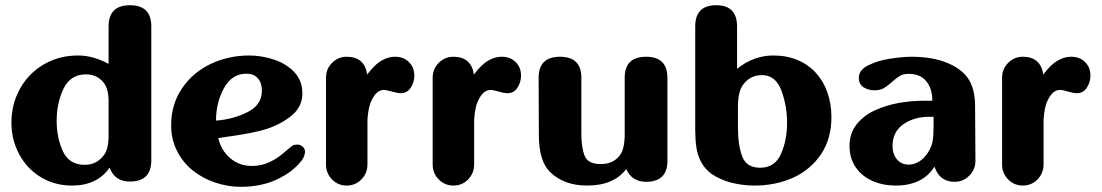

<svg xmlns="http://www.w3.org/2000/svg" viewBox="-20 -721 4281 746"><path d="M309.1 -80.6Q358.9 -80.6 386.7 -122.6Q400.9 -144.5 401.9 -186V-334Q400.4 -379.4 380.9 -402.3Q355 -432.1 314 -432.1Q253.4 -432.1 226.6 -376Q200.2 -319.8 200.2 -252Q200.2 -185.1 224.6 -132.8Q249 -80.6 309.1 -80.6ZM567.9 -98.1Q567.9 -15.6 484.4 -15.6Q425.8 -15.6 405.8 -69.8Q357.9 0 259.8 0Q192.4 0 138.7 -32.7Q85 -64.9 54.7 -121.6Q24.4 -177.7 24.4 -244.6Q24.4 -316.9 58.1 -377Q91.8 -437 150.9 -471.2Q210 -505.4 283.2 -505.4Q342.3 -505.4 401.9 -472.7V-618.2Q401.9 -700.7 484.9 -700.7Q567.9 -700.7 567.9 -618.2Z M941.4 -285.2Q997.6 -313 997.6 -368.7Q997.6 -398.9 981.9 -416.5Q966.8 -434.6 937 -434.6Q881.3 -434.6 850.1 -378.4Q819.3 -322.3 819.3 -252.4Q885.3 -257.3 941.4 -285.2ZM874.5 -106.4Q909.7 -76.2 958.5 -76.2Q996.6 -76.2 1028.8 -91.8Q1061 -106.9 1094.2 -137.2Q1110.8 -151.4 1116.7 -155.3Q1122.1 -159.2 1135.7 -159.2Q1146.5 -159.2 1155.8 -151.4Q1165 -143.6 1165 -132.3Q1165 -107.4 1137.7 -80.6Q1110.8 -53.2 1083 -38.1Q1012.2 4.9 916 4.9Q865.2 4.9 815.9 -11.7Q766.6 -28.3 728 -59.6Q689.5 -90.8 667.5 -135.3Q645 -179.7 645 -233.9Q645 -315.9 687 -377.4Q729 -439.5 798.8 -472.7Q868.7 -505.4 948.2 -505.4Q996.1 -505.4 1043.9 -489.7Q1091.8 -474.1 1123.5 -440.9Q1154.8 -407.7 1154.8 -357.9Q1154.8 -307.1 1114.3 -272.9Q1073.2 -238.8 1016.6 -220.2Q990.2 -211.9 959 -205.6Q927.2 -199.2 888.2 -193.4Q848.1 -188 828.1 -184.6Q838.9 -136.7 874.5 -106.4Z M1568.8 -480Q1589.8 -459.5 1589.8 -427.2Q1589.8 -401.4 1575.7 -379.9Q1561.5 -358.9 1537.6 -358.9Q1523.9 -358.9 1502.9 -365.2Q1481.9 -371.6 1471.2 -371.6Q1444.3 -371.6 1425.8 -335Q1410.6 -307.6 1407.7 -254.9V-82Q1407.7 -47.9 1384.3 -23.9Q1360.8 0 1327.1 0Q1293.5 0 1270 -23.9Q1246.6 -47.9 1246.6 -82V-418.9Q1246.6 -453.1 1270 -476.6Q1293.5 -500.5 1327.1 -500.5Q1396.5 -500.5 1406.7 -431.2Q1422.9 -453.1 1441.4 -470.2Q1476.1 -500.5 1515.6 -500.5Q1547.9 -500.5 1568.8 -480Z M1983.4 -480Q2004.4 -459.5 2004.4 -427.2Q2004.4 -401.4 1990.2 -379.9Q1976.1 -358.9 1952.1 -358.9Q1938.5 -358.9 1917.5 -365.2Q1896.5 -371.6 1885.7 -371.6Q1858.9 -371.6 1840.3 -335Q1825.2 -307.6 1822.3 -254.9V-82Q1822.3 -47.9 1798.8 -23.9Q1775.4 0 1741.7 0Q1708 0 1684.6 -23.9Q1661.1 -47.9 1661.1 -82V-418.9Q1661.1 -453.1 1684.6 -476.6Q1708 -500.5 1741.7 -500.5Q1811 -500.5 1821.3 -431.2Q1837.4 -453.1 1856 -470.2Q1890.6 -500.5 1930.2 -500.5Q1962.4 -500.5 1983.4 -480Z M2573.2 -96.2Q2573.2 -14.6 2490.2 -14.6Q2435.5 -14.6 2413.1 -64Q2364.3 0 2261.7 0Q2170.9 0 2117.2 -52.7Q2073.7 -95.2 2073.7 -196.8L2072.8 -418.9Q2072.8 -500.5 2155.8 -500.5Q2238.8 -500.5 2238.8 -418.9V-199.7Q2239.3 -144.5 2252.4 -113.8Q2265.6 -83.5 2314.5 -83.5Q2367.2 -83.5 2392.6 -124Q2405.3 -144 2407.2 -189.5V-418.9Q2407.2 -500.5 2490.2 -500.5Q2573.2 -500.5 2573.2 -418.9Z M3014.6 -123Q3038.1 -177.2 3038.1 -243.7Q3038.1 -309.1 3016.1 -369.1Q2993.7 -429.2 2940.4 -429.2Q2892.6 -429.2 2864.7 -388.2Q2847.2 -361.3 2847.2 -304.2V-225.6Q2847.2 -159.2 2863.3 -114.3Q2879.4 -69.3 2933.6 -69.3Q2990.7 -69.3 3014.6 -123ZM3194.8 -361.8Q3210.4 -317.9 3210.4 -265.6Q3210.4 -182.6 3170.4 -122.1Q3129.9 -62 3062 -30.8Q2993.7 0 2911.6 0Q2866.2 0 2821.8 -11.2Q2808.1 -14.6 2792.5 -20.5Q2781.7 -24.9 2772 -29.8L2765.6 -32.7Q2762.2 -34.7 2758.8 -36.6Q2751.5 -41 2745.1 -44.9Q2718.3 -64.9 2704.6 -90.8Q2690.4 -117.2 2686 -146.5Q2681.6 -176.3 2681.2 -214.4V-618.2Q2681.2 -700.7 2762.7 -700.7Q2843.8 -700.7 2843.8 -618.2V-453.6Q2908.2 -505.4 2984.4 -505.4Q3036.6 -505.4 3078.6 -487.8Q3120.1 -470.7 3149.9 -438Q3179.7 -405.8 3194.8 -361.8Z M3607.4 -267.1H3589.4Q3531.2 -267.1 3489.3 -237.8Q3447.8 -208.5 3447.8 -152.8Q3447.8 -123.5 3464.4 -102.5Q3481.4 -81.5 3510.3 -81.5Q3554.7 -81.5 3586.4 -129.4Q3601.1 -153.3 3604 -175.3Q3607.4 -197.3 3607.4 -235.4ZM3768.6 -307.6 3770 -96.7Q3770 -62.5 3746.1 -38.6Q3722.7 -14.6 3689 -14.6Q3635.7 -14.6 3614.7 -63.5L3610.8 -73.2Q3564 0 3460 0Q3411.6 0 3370.6 -17.6Q3330.1 -35.2 3305.7 -69.8Q3280.8 -105 3280.8 -153.8Q3280.8 -203.6 3309.1 -238.8Q3336.9 -273.4 3380.9 -293Q3424.3 -312.5 3473.6 -321.3Q3522.9 -329.6 3568.8 -329.6H3602.5Q3602.5 -376.5 3579.1 -405.3Q3555.7 -434.1 3510.3 -434.1Q3490.2 -434.1 3476.6 -426.3Q3463.4 -418.5 3444.8 -401.9Q3426.8 -385.7 3412.6 -377.9Q3398.4 -370.1 3378.4 -370.1Q3354 -370.1 3335.4 -381.8Q3316.9 -394 3316.9 -418Q3316.9 -449.7 3354.5 -467.8Q3392.1 -486.3 3439.9 -493.2Q3488.3 -500.5 3522 -500.5Q3604.5 -500.5 3663.1 -475.6L3666.5 -474.1Q3678.7 -468.8 3688 -463.4Q3732.4 -438 3750.5 -400.4Q3768.6 -363.3 3768.6 -307.6Z M4195.8 -480Q4216.8 -459.5 4216.8 -427.2Q4216.8 -401.4 4202.6 -379.9Q4188.5 -358.9 4164.6 -358.9Q4150.9 -358.9 4129.9 -365.2Q4108.9 -371.6 4098.1 -371.6Q4071.3 -371.6 4052.7 -335Q4037.6 -307.6 4034.7 -254.9V-82Q4034.7 -47.9 4011.2 -23.9Q3987.8 0 3954.1 0Q3920.4 0 3897 -23.9Q3873.5 -47.9 3873.5 -82V-418.9Q3873.5 -453.1 3897 -476.6Q3920.4 -500.5 3954.1 -500.5Q4023.4 -500.5 4033.7 -431.2Q4049.8 -453.1 4068.4 -470.2Q4103 -500.5 4142.6 -500.5Q4174.8 -500.5 4195.8 -480Z"/></svg>

Font: inglobal
Style: Bold
Weight: 700
Designer: Andrey Kochetov, Denis Davydov, Evgeny Yurtaev
Foundry: inglobal.ru
Version: Version 1.00 September 25, 2014, initial release